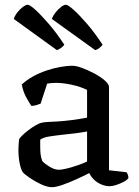

<svg xmlns="http://www.w3.org/2000/svg" viewBox="-20 -773 577 797"><path d="M194.9 4Q176.6 4 150.9 -7.8Q125.3 -19.6 103.5 -34.7Q81.7 -49.7 74.5 -58.2Q67.3 -68.2 61.9 -94Q56.5 -119.8 56.5 -151.2Q56.5 -163.2 57.4 -173.8Q58.3 -184.5 59.3 -194.5Q60.8 -199.2 71.2 -209.6Q81.6 -220 97 -231.9Q112.4 -243.8 127.9 -252.8Q143.4 -261.8 154.4 -263.8Q162.3 -265.8 179.7 -266.8Q197 -267.8 219 -268.8Q233 -269.8 248.5 -271.2Q264 -272.5 279.9 -274.8Q295.9 -277.1 311.5 -279.5Q327.1 -281.9 341.4 -284.6V-399.8Q314.4 -413.2 278.2 -421.1Q242 -429 213 -429Q202.9 -429 193.3 -428.2Q183.7 -427.3 175.7 -425.9L148.6 -342.8Q144.6 -341.8 136.2 -338.3Q127.9 -334.8 110.7 -333Q101.9 -345 88.8 -369.1Q75.7 -393.3 70.5 -422.3Q90.5 -440.8 116.5 -455.4Q142.6 -469.9 171.4 -479.7Q200.2 -489.5 228.5 -494.7Q256.9 -500 281.2 -500Q296.7 -500 321.9 -490.6Q347.1 -481.1 372.7 -467.4Q398.2 -453.7 415.4 -438.5Q432.5 -423.3 432.5 -411.8V-66.2L505.5 -57.9Q507.5 -55.1 510.3 -48.9Q513 -42.6 513 -33.7Q507.3 -25.4 492.7 -17.9Q478.2 -10.3 462.5 -5.2Q446.8 0 435.5 0Q418 0 400.5 -7.4Q382.9 -14.9 370 -27.5Q357.2 -40.2 350.4 -54.6Q326.5 -42.2 296.3 -28.5Q266.1 -14.9 239 -5.4Q212 4 194.9 4ZM224.9 -68.3Q236.5 -68.3 258.8 -73.9Q281.1 -79.5 304.4 -87.6Q327.7 -95.8 341.4 -102.5V-227.3Q317.6 -222.8 291.8 -219.5Q266 -216.2 241.9 -214Q213.8 -211 186.7 -206.8Q159.5 -202.7 147 -193.4Q146.5 -174.7 147.3 -148.9Q148.1 -123.1 155.8 -104.2Q165.1 -93.5 185.8 -80.9Q206.4 -68.3 224.9 -68.3ZM216.2 -564.8 37.1 -694.4Q41.9 -708.7 52.6 -722.2Q63.3 -735.7 75.4 -744.5Q87.5 -753.3 94.5 -753.3Q104 -753.3 127.3 -732Q150.6 -710.7 182.7 -673.6Q214.7 -636.5 247 -587.4Q243.4 -581.9 234.9 -575.2Q226.3 -568.5 216.2 -564.8ZM375.3 -564.8 195.2 -694.4Q200 -708 210.7 -721.4Q221.4 -734.9 233.5 -744.1Q245.5 -753.3 253.3 -753.3Q262.1 -753.3 285.9 -732Q309.7 -710.7 341.7 -673.6Q373.6 -636.5 405.8 -587.4Q402.3 -581.9 393.2 -574.4Q384.1 -567 375.3 -564.8Z"/></svg>

Font: Texturina Medium
Style: Regular
Weight: 500
Designer: Guillermo Torres Carreño
Foundry: Omnibus-Type
Version: Version 1.003